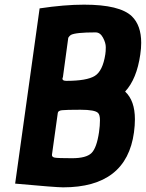

<svg xmlns="http://www.w3.org/2000/svg" viewBox="-20 -788 626 824"><path d="M341 -768Q494 -768 546 -718Q586 -679 586 -604Q586 -581 582 -554Q567 -449 517 -395Q559 -356 559 -276Q559 -250 555 -220Q523 16 251 16Q220 16 45 0L150 -752Q256 -768 341 -768ZM405 -221Q409 -249 409 -272Q409 -295 401 -303Q388 -317 325.5 -317Q263 -317 246 -315Q229 -313 228 -303L203 -124Q202 -114 215 -111.5Q228 -109 289 -109Q350 -109 372.5 -131Q395 -153 405 -221ZM248 -450Q248 -441 265 -441Q352 -441 386.5 -462Q421 -483 432 -555Q434 -567 434 -585.5Q434 -604 422 -626.5Q410 -649 390 -649Q304 -649 284 -638Q278 -634 273 -626L250 -457Q248 -453 248 -450Z"/></svg>

Font: Chau Philomene One
Style: Italic
Weight: 400
Designer: Vicente Lamonaca
Foundry: TipoType
Version: Version 1.001